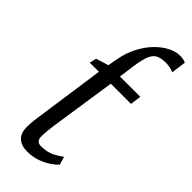

<svg xmlns="http://www.w3.org/2000/svg" viewBox="-269 -864 912 912"><g transform="rotate(45 187.0 -408.0)"><path d="M141.5 10Q103.5 10 81 -9.8Q58.5 -29.5 58.5 -72Q58.5 -79 58.8 -86.5Q59 -94 59.8 -102.8Q60.5 -111.5 61.5 -120.2Q62.5 -129 64 -138.5L115.5 -499H54L62 -533.5L125 -553L134.5 -604.5Q143.5 -652.5 164.5 -693.2Q185.5 -734 214 -763.8Q242.5 -793.5 273.8 -809.8Q305 -826 335 -826Q345 -826 355 -824.2Q365 -822.5 373.5 -818L363.5 -743.5Q352.5 -749 338.8 -751.8Q325 -754.5 309 -754.5Q278 -754.5 259.2 -744.8Q240.5 -735 230 -708.5Q219.5 -682 212.5 -631.5L202 -554H338.5L331 -499H195.5L146 -169.5Q142.5 -143.5 140.8 -126.5Q139 -109.5 139 -86Q139 -71.5 146.8 -63Q154.5 -54.5 170 -54.5Q213 -54.5 241.5 -69.8Q270 -85 284 -96.5L296 -56Q285.5 -43.5 263.2 -28Q241 -12.5 210.2 -1.2Q179.5 10 141.5 10Z"/></g></svg>

Font: Merriweather 20pt Light
Style: Italic
Weight: 300
Italic angle: -7.8°
Version: Version 2.101